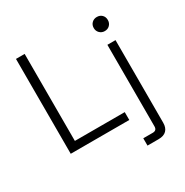

<svg xmlns="http://www.w3.org/2000/svg" viewBox="-200 -863 1184 1227"><g transform="rotate(-30 392.5 -250.0)"><path d="M518 0H86V-700H150V-58H518ZM619 200H537V146H607Q637 146 637 116V-486H697V124Q697 160 677.5 180Q658 200 619 200ZM667 -570Q645 -570 630 -585Q615 -600 615 -622Q615 -645 630 -659.5Q645 -674 667 -674Q690 -674 704.5 -659.5Q719 -645 719 -622Q719 -600 704.5 -585Q690 -570 667 -570Z"/></g></svg>

Font: Space Grotesk Variable Light
Style: Regular
Weight: 300
Designer: Florian Karsten
Foundry: Florian Karsten
Version: Version 2.000